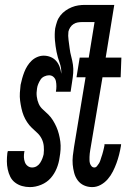

<svg xmlns="http://www.w3.org/2000/svg" viewBox="-20 -755 540 783"><path d="M102 8Q85 8 69.5 3.5Q54 -1 41.5 -10.5Q29 -20 22 -34Q15 -48 11.5 -64.5Q8 -81 8 -97.5Q8 -114 10 -131L12 -139H80L79 -135Q77 -124 77.5 -113.5Q78 -103 81.5 -93.5Q85 -84 93 -78Q101 -72 111 -72Q121 -72 129.5 -77Q138 -82 143.5 -90.5Q149 -99 152.5 -108Q156 -117 158 -126Q160 -143 158.5 -159Q157 -175 150 -189Q143 -203 132 -213Q121 -223 110 -233.5Q99 -244 90.5 -257Q82 -270 76.5 -283.5Q71 -297 67.5 -313Q64 -329 62 -344.5Q60 -360 61 -376.5Q62 -393 64 -409Q67 -423 70.5 -435.5Q74 -448 79 -461Q84 -474 91.5 -486Q99 -498 109 -507.5Q119 -517 132 -522.5Q145 -528 158 -528Q173 -528 186.5 -522.5Q200 -517 209.5 -506Q219 -495 223.5 -481.5Q228 -468 230 -454Q231 -478 223 -499.5Q215 -521 210.5 -544Q206 -567 204 -591Q202 -615 205 -639Q208 -653 212.5 -666.5Q217 -680 226 -691.5Q235 -703 247 -711.5Q259 -720 272.5 -725.5Q286 -731 299.5 -733Q313 -735 326 -735H411L400 -665H315Q306 -665 297 -663.5Q288 -662 280 -657Q272 -652 266.5 -643.5Q261 -635 259 -626Q257 -609 259.5 -592Q262 -575 264 -558Q266 -541 270.5 -524.5Q275 -508 277.5 -491Q280 -474 278.5 -456.5Q277 -439 274 -421L268 -381H208Q210 -392 210 -403Q210 -414 208 -424Q206 -434 198.5 -441Q191 -448 180 -448Q171 -448 161 -443.5Q151 -439 145.5 -430.5Q140 -422 136 -412.5Q132 -403 131 -394Q128 -377 130 -361Q132 -345 138 -331.5Q144 -318 155.5 -308Q167 -298 177.5 -287.5Q188 -277 196 -264Q204 -251 210 -237.5Q216 -224 220 -208.5Q224 -193 226 -177.5Q228 -162 227 -145.5Q226 -129 223 -113Q220 -90 211 -68Q202 -46 186.5 -28.5Q171 -11 148 -1.5Q125 8 102 8ZM356 8Q338 8 322.5 1Q307 -6 297 -19.5Q287 -33 282.5 -50Q278 -67 276.5 -84Q275 -101 277 -119.5Q279 -138 282 -156L329 -440H292L305 -520H342L377 -735H446L411 -520H475L472 -440H398L348 -143Q347 -136 346 -129Q345 -122 345 -115Q345 -108 345 -101.5Q345 -95 347 -88.5Q349 -82 353.5 -77Q358 -72 365 -72Q371 -72 375.5 -77.5Q380 -83 383.5 -88.5Q387 -94 389 -100.5Q391 -107 393 -113Q395 -119 397 -125Q399 -131 400.5 -137.5Q402 -144 403.5 -150Q405 -156 406 -162V-167H474L473 -159Q470 -141 465.5 -123.5Q461 -106 455 -89.5Q449 -73 440.5 -56Q432 -39 419.5 -24.5Q407 -10 390.5 -1Q374 8 356 8Z"/></svg>

Font: Iosevka Term Curly Medium
Style: Italic
Weight: 500
Italic angle: -9°
Designer: Belleve Invis
Foundry: Belleve Invis
Version: Version 32.3.0